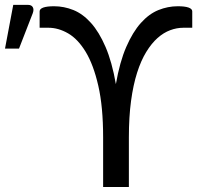

<svg xmlns="http://www.w3.org/2000/svg" viewBox="-147 -748 800 768"><path d="M0 0ZM368.5 0H265.5V-198.5Q265.5 -321 246.2 -405Q227 -489 195.8 -540.5Q164.5 -592 125.5 -614.5Q86.5 -637 47 -637H11.5V-702.5Q11.5 -712.5 26.2 -717.8Q41 -723 69.5 -723Q109 -723 146.8 -707.8Q184.5 -692.5 217 -656.2Q249.5 -620 275.2 -560.2Q301 -500.5 316.5 -411.5Q332 -500.5 358 -560.2Q384 -620 416.5 -656.2Q449 -692.5 486.8 -707.8Q524.5 -723 564 -723Q592.5 -723 607.2 -717.8Q622 -712.5 622 -702.5V-637H586.5Q560 -637 533.8 -627.2Q507.5 -617.5 483.2 -596Q459 -574.5 438 -540.2Q417 -506 401.5 -457.5Q386 -409 377.2 -344.5Q368.5 -280 368.5 -198.5ZM-127 -553.5 -94 -728.5H-35Q-21 -728.5 -15.8 -719.2Q-10.5 -710 -16 -695L-71 -553.5Z"/></svg>

Font: Lato Medium
Style: Regular
Weight: 500
Designer: Lukasz Dziedzic
Foundry: tyPoland Lukasz Dziedzic
Version: Version 2.006; 2014-01-15